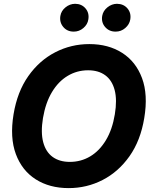

<svg xmlns="http://www.w3.org/2000/svg" viewBox="-20 -966 789 996"><path d="M336 9.8Q237.1 9.8 165.6 -35.6Q94 -81.1 62.2 -166.7Q30.4 -252.4 50.3 -373Q69.6 -489.9 126.8 -571.1Q184 -652.3 266.4 -694.8Q348.7 -737.3 443.5 -737.3Q542.1 -737.3 613.4 -691.9Q684.8 -646.6 716.7 -560.9Q748.7 -475.2 728.3 -353.5Q709.2 -237.1 652 -155.9Q594.7 -74.7 512.6 -32.5Q430.5 9.8 336 9.8ZM342.2 -126.2Q400.2 -126.2 448.2 -154.9Q496.2 -183.6 529.4 -238.8Q562.7 -293.9 575.7 -373Q588.1 -448 574.8 -498.7Q561.5 -549.4 526.2 -575.4Q490.9 -601.4 437.1 -601.4Q379.4 -601.4 331.2 -572.5Q282.9 -543.7 249.7 -488.5Q216.4 -433.3 202.9 -353.5Q190.7 -279.2 204.1 -228.5Q217.5 -177.8 253 -152Q288.6 -126.2 342.2 -126.2ZM362.6 -802Q328.9 -801.8 308.4 -825.9Q287.9 -850.1 293.1 -883.2Q297.5 -909.9 319.8 -927.9Q342.1 -946 369.6 -946.3Q403.6 -946 423.7 -922.3Q443.8 -898.6 438.2 -865Q434.5 -839.2 412.5 -820.5Q390.4 -801.8 362.6 -802ZM579.6 -802Q546.4 -801.8 525.5 -825.7Q504.7 -849.7 510.1 -883.2Q514.8 -909.9 537.2 -927.9Q559.6 -946 586.6 -946.3Q621.1 -946 641.2 -922.3Q661.3 -898.6 655.8 -865Q651.5 -839.2 629.7 -820.5Q607.9 -801.8 579.6 -802Z"/></svg>

Font: Inter Tight
Style: Italic
Weight: 400
Italic angle: -9.39999°
Designer: Rasmus Andersson
Foundry: rsms
Version: Version 3.002